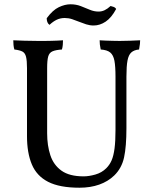

<svg xmlns="http://www.w3.org/2000/svg" viewBox="-20 -867 715 896"><path d="M570 -269Q570 -183 559 -132.5Q548 -82 513 -48Q484 -20 443 -5.5Q402 9 351 9Q258 9 204.5 -18.5Q151 -46 128.5 -100Q106 -154 106 -231V-549Q106 -584 101.5 -602Q97 -620 84.5 -626.5Q72 -633 47 -636Q44 -646 43 -657.5Q42 -669 42 -679Q62 -678 94.5 -677Q127 -676 158 -676Q173 -676 189 -676Q205 -676 220 -676.5Q235 -677 249 -677.5Q263 -678 274 -679Q274 -669 273 -657.5Q272 -646 269 -636Q240 -634 225 -627.5Q210 -621 205 -603.5Q200 -586 200 -549V-245Q200 -188 215 -142.5Q230 -97 267 -70.5Q304 -44 370 -44Q395 -44 425 -52.5Q455 -61 476 -82Q492 -98 501 -119Q510 -140 514.5 -174Q519 -208 519 -261V-509Q519 -557 514 -583.5Q509 -610 494.5 -622Q480 -634 450 -636Q447 -651 446 -659.5Q445 -668 445 -679Q456 -678 472.5 -677.5Q489 -677 506.5 -676.5Q524 -676 539 -676Q562 -676 588 -677Q614 -678 634 -679Q634 -672 633 -662Q632 -652 629 -636Q606 -634 593 -622.5Q580 -611 575 -584.5Q570 -558 570 -509ZM417 -748Q399 -748 382 -753.5Q365 -759 349 -765.5Q333 -772 316.5 -777.5Q300 -783 282 -783Q262 -783 245 -775Q228 -767 211 -751Q204 -756 201 -764Q198 -772 198 -782Q226 -820 254.5 -833.5Q283 -847 309 -847Q335 -847 357 -838.5Q379 -830 399 -821.5Q419 -813 440 -813Q455 -813 468.5 -819.5Q482 -826 496 -839Q501 -838 509.5 -835Q518 -832 522 -825Q500 -784 473 -766Q446 -748 417 -748Z"/></svg>

Font: Vollkorn
Style: Regular
Weight: 400
Designer: Friedrich Althausen
Foundry: Friedrich Althausen
Version: Version 4.104